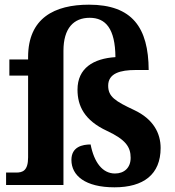

<svg xmlns="http://www.w3.org/2000/svg" viewBox="-20 -790 746 820"><path d="M469 10C593 10 666 -45 666 -158C666 -220 636 -281 553 -320C472 -358 442 -377 442 -424C442 -477 494 -491 559 -491H615C614 -672 545 -770 360 -770C213 -770 100 -713 100 -546V-536H20V-467H100V-118C100 -61 77 -53 49 -53H6V0H251V-573C251 -670 295 -714 363 -714C431 -714 472 -668 473 -546C379 -540 311 -499 311 -407C311 -338 340 -276 437 -231C516 -194 538 -163 538 -116C538 -73 510 -49 471 -49C418 -49 382 -96 367 -173C332 -173 285 -163 285 -107C285 -40 344 10 469 10Z"/></svg>

Font: Noto Serif Test
Style: Bold
Weight: 700
Version: Version 1.000